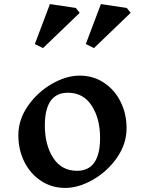

<svg xmlns="http://www.w3.org/2000/svg" viewBox="-20 -912 711 942"><path d="M601 -283Q601 -206 554 -138.5Q507 -71 436.5 -30.5Q366 10 300 10Q234 10 181.5 -24.5Q129 -59 99.5 -118Q70 -177 70 -248Q70 -325 117 -392.5Q164 -460 234.5 -500.5Q305 -541 371 -541Q437 -541 489.5 -506.5Q542 -472 571.5 -413Q601 -354 601 -283ZM200 -296Q200 -201 241 -137.5Q282 -74 358 -74Q471 -74 471 -236Q471 -330 430 -393.5Q389 -457 313 -457Q200 -457 200 -296ZM371 -849 191 -676 151 -696 225 -892 352 -873ZM621 -849 441 -676 401 -696 475 -892 602 -873Z"/></svg>

Font: Inknut Antiqua
Style: Regular
Weight: 400
Designer: Claus Eggers Sørensen
Foundry: Claus Eggers Sørensen
Version: Version 1.003; ttfautohint (v1.8.2) -l 8 -r 50 -G 200 -x 14 